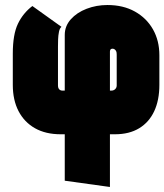

<svg xmlns="http://www.w3.org/2000/svg" viewBox="-20 -528 655 765"><path d="M31 -314V-190Q31 -129 54 -85Q77 -41 119.5 -17Q162 7 222 7H238V192L418 217V7H438Q495 7 534.5 -17Q574 -41 594.5 -85Q615 -129 615 -190V-308Q615 -366 589.5 -411Q564 -456 517.5 -482Q471 -508 408 -508Q364 -508 325 -493Q286 -478 262 -451Q238 -424 238 -389V-167H228Q224 -167 220 -169Q216 -171 213.5 -175.5Q211 -180 211 -187V-342Q211 -354 211.5 -370.5Q212 -387 215 -401.5Q218 -416 225 -421L109 -504Q72 -476 51.5 -433.5Q31 -391 31 -314ZM424 -167H418V-323Q418 -326 419 -328.5Q420 -331 422.5 -332.5Q425 -334 428 -334Q433 -334 436.5 -331.5Q440 -329 442 -325.5Q444 -322 444.5 -318Q445 -314 445 -310V-187Q445 -181 442 -176.5Q439 -172 434.5 -169.5Q430 -167 424 -167Z"/></svg>

Font: Advent Pro Black
Style: Regular
Weight: 900
Version: Version 3.000